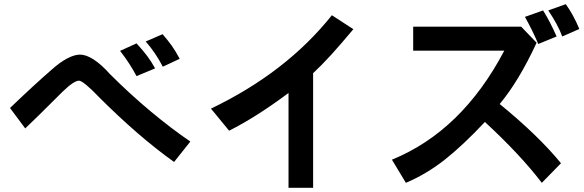

<svg xmlns="http://www.w3.org/2000/svg" viewBox="-20 -784 2800 921"><path d="M761 -464Q727 -530 679 -585L760 -620Q785 -591 804 -564.5Q823 -538 842 -502ZM635 -419Q602 -481 556 -540L635 -576Q666 -542 686 -515.5Q706 -489 724 -456ZM815 -7Q643 -130 456 -317Q420 -355 394.5 -376Q369 -397 359 -397Q335 -397 281 -345Q149 -213 101 -168L28 -266Q146 -379 228 -450Q267 -485 302 -503.5Q337 -522 364 -522Q393 -522 429.5 -498.5Q466 -475 507 -429Q603 -333 702.5 -250Q802 -167 893 -105Z M1482 117H1364V-338Q1210 -223 1079 -157L992 -263Q1353 -436 1572 -711L1675 -644Q1614 -571 1568.5 -521Q1523 -471 1482 -433Z M2677 -609Q2657 -664 2610 -734L2694 -764Q2730 -714 2759 -645ZM2562 -573Q2535 -637 2498 -703L2585 -734Q2619 -680 2650 -609ZM2579 93Q2477 -41 2306 -199Q2201 -87 2113.5 -18Q2026 51 1927 93L1860 -18Q2196 -155 2399 -541H1962V-656H2480L2554 -579Q2470 -397 2377 -285Q2561 -135 2671 -1Z"/></svg>

Font: LINE Seed Sans KR Bold
Style: Regular
Weight: 700
Designer: LINE BX Design & Sandoll Inc & Dalton Maag Ltd
Foundry: Sandoll Inc.
Version: Version 1.000